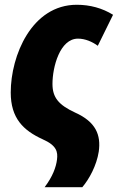

<svg xmlns="http://www.w3.org/2000/svg" viewBox="-20 -583 523 805"><path d="M167 202H325C354 168 385 111 394 53C404 -17 382 -72 295 -111C226 -143 200 -174 200 -231C200 -302 231 -421 307 -421C337 -421 367 -408 390 -391L454 -521C409 -549 357 -563 302 -563C113 -563 25 -350 25 -195C25 -87 78 -36 159 1C218 27 223 54 219 86C215 118 201 157 167 202Z"/></svg>

Font: Noto Sans Condensed Black
Style: Italic
Weight: 900
Width: 3
Italic angle: -12°
Designer: Monotype Design Team
Foundry: Monotype Imaging Inc.
Version: Version 2.013